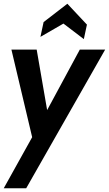

<svg xmlns="http://www.w3.org/2000/svg" viewBox="-26 -764 582 1026"><path d="M-6 242 173.5 -80.5 158.5 22.5 35 -499H170L236 -117.5L198 -124L400.5 -499H536L114 242ZM190 -567 207 -646 334 -744 438.5 -632.5 422 -555 313 -638Z"/></svg>

Font: Cabin
Style: Bold Italic
Weight: 700
Width: 4
Italic angle: -10°
Designer: Pablo Impallari
Foundry: Pablo Impallari. http://www.impallari.com Igino Marini. http://www.ikern.com
Version: Version 3.001